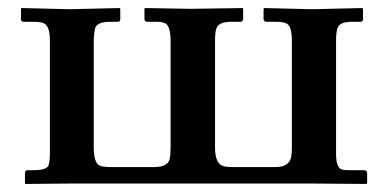

<svg xmlns="http://www.w3.org/2000/svg" viewBox="-20 -456 963 477"><path d="M814.9 -355V-74.2Q814.9 -40 828.6 -35.2Q836.4 -32.7 856 -33.2H886.2Q891.1 -31.7 892.1 -26.9V-1L890.1 1L757.8 0H153.8L43 1L42 -1V-27.8Q43.9 -32.2 46.9 -33.2H63Q94.7 -33.2 100.1 -44.4Q104 -53.7 104 -75.2V-355Q104 -392.1 88.4 -398.4Q79.1 -401.9 63 -401.9H37.1Q32.7 -403.8 32.2 -407.2V-434.1L33.2 -436L153.8 -433.1L276.9 -436L278.8 -434.1V-408.2Q278.8 -402.3 272.9 -401.9H253.9Q222.7 -401.9 216.8 -387.2Q213.4 -376.5 212.9 -355V-89.8Q212.9 -51.3 228 -44.4Q237.3 -41 253.9 -41H363.8Q395.5 -41 401.4 -60.1Q403.8 -70.3 403.8 -88.9V-354Q403.8 -391.6 390.1 -398.4Q380.9 -402.3 363.8 -401.9H344.2Q339.8 -403.8 338.9 -407.2V-434.1L339.8 -436L454.1 -434.1L583 -436L584 -434.1V-407.2Q582 -402.8 579.1 -401.9H555.2Q523.4 -401.9 517.6 -385.7Q514.2 -375 514.2 -354V-89.8Q514.2 -48.8 535.6 -43Q543.5 -41 555.2 -41H665Q698.7 -41 703.6 -66.9Q705.1 -75.7 705.1 -89.8V-355Q705.1 -391.6 691.4 -397.9Q682.1 -401.9 665 -401.9H640.1Q635.7 -403.8 634.8 -407.2V-434.1L636.2 -436L754.9 -433.1L879.9 -436L881.8 -434.1V-408.2Q881.8 -402.3 876 -401.9H855Q824.2 -401.9 818.8 -387.2Q814.9 -376.5 814.9 -355Z"/></svg>

Font: Linux Libertine O
Style: Semibold
Weight: 700
Designer: Philipp H. Poll
Foundry: Philipp H. Poll
Version: Version 5.0.0